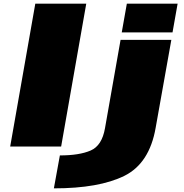

<svg xmlns="http://www.w3.org/2000/svg" viewBox="-20 -805 1013 1055"><path d="M36 0H316L454 -785H174ZM276 230Q524 230 662.8 161.5Q801.5 93 835.5 -104L921.5 -586H642.5L557 -101Q540.5 -5 478.2 22Q416 49 309 49ZM677 -785 649 -627H928L956 -785Z"/></svg>

Font: Anybody ExtraExpanded Black
Style: Italic
Weight: 900
Width: 8
Italic angle: -10°
Version: Version 1.113;gftools[0.9.25]